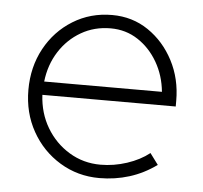

<svg xmlns="http://www.w3.org/2000/svg" viewBox="-43 -547 635 601"><g transform="rotate(5 274.5 -246.0)"><path d="M290 10Q222 10 166 -24Q110 -58 77.5 -116Q45 -174 45 -246Q45 -318 76.5 -376Q108 -434 163 -468Q218 -502 286 -502Q350 -502 400 -468Q450 -434 479.5 -377.5Q509 -321 509 -252V-234H90Q93 -177 120 -131.5Q147 -86 191.5 -59Q236 -32 290 -32Q332 -32 373 -45.5Q414 -59 443 -82L469 -47Q429 -18 384 -4Q339 10 290 10ZM92 -276H462Q457 -327 433 -368.5Q409 -410 371 -435Q333 -460 285 -460Q234 -460 192.5 -436Q151 -412 124.5 -370.5Q98 -329 92 -276Z"/></g></svg>

Font: Red Hat Display
Style: Regular
Weight: 300
Designer: Pentagram, MCKL
Foundry: Pentagram, MCKL
Version: Version 1.023